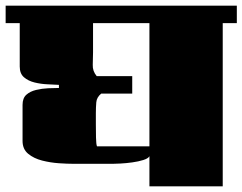

<svg xmlns="http://www.w3.org/2000/svg" viewBox="-20 -661 860 681"><path d="M0 -579V-641H820V-579H770V0H510V-107Q506 -99 488.5 -93.5Q471 -88 449 -85Q427 -82 408 -81Q389 -80 381 -80H240Q219 -80 189 -82Q159 -84 129.5 -91.5Q100 -99 80 -115.5Q60 -132 60 -161V-289Q60 -313 73.5 -325Q87 -337 108 -342Q129 -347 151 -348Q173 -349 189 -349V-360Q172 -361 148.5 -362Q125 -363 102.5 -368.5Q80 -374 65 -387Q50 -400 50 -425V-579ZM320 -220Q320 -198 320.5 -173.5Q321 -149 324 -142H510V-579H310V-475Q310 -453 309 -431Q308 -409 323 -391H449V-329H339Q323 -316 321.5 -298Q320 -280 320 -260Z"/></svg>

Font: Gajraj One
Style: Regular
Weight: 400
Designer: Saurabh Sharma
Foundry: Saurabh Sharma
Version: Version 1.000